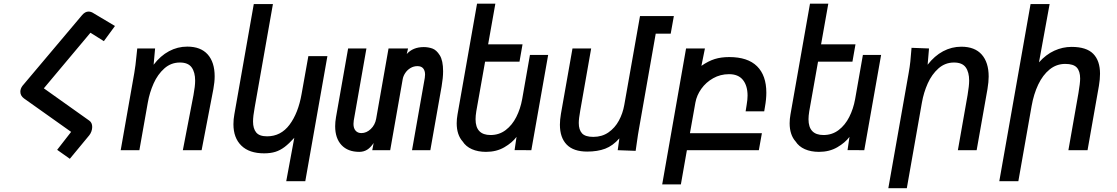

<svg xmlns="http://www.w3.org/2000/svg" viewBox="-20 -812 6040 1038"><path d="M364.5 -99 109.5 -280Q90 -294.5 90 -316Q90 -332.5 101.5 -348L423.5 -730Q440 -749.5 458.5 -749.5Q472.5 -749.5 486.5 -740L601.5 -671.5L541.5 -589.5L469 -635Q374 -522 279 -408.5L217 -334.5L462.5 -160Q478.5 -149 478.5 -125.5Q478.5 -113.5 474 -101.2Q469.5 -89 462.5 -80.5L357.5 46.5L289 -2Z M717.5 -507.5 722 -550H818.5L810.5 -462Q847.5 -510.5 893.8 -535.2Q940 -560 992.5 -560Q1065 -560 1102.8 -517.8Q1140.5 -475.5 1140.5 -399.5Q1140.5 -368.5 1133.5 -330.5L1070 0H968.5L1026 -298Q1035 -346.5 1035 -376Q1035 -421.5 1016 -447.8Q997 -474 952.5 -474Q904.5 -474 868.5 -442Q832.5 -410 810.5 -360.8Q788.5 -311.5 779 -257L733.5 0H632.5L706 -417.5Q713 -458 717.5 -507.5Z M1408 17Q1327.5 17 1284.8 -24.8Q1242 -66.5 1242 -140.5Q1242 -167 1247 -194L1352 -790H1455.5L1357 -232Q1348 -183.5 1348 -155Q1348 -117 1365 -96Q1382 -75 1424 -75Q1498.5 -75 1545.5 -138Q1592.5 -201 1610.5 -304L1647 -508.5H1750L1630.5 167.5H1527.5L1571 -67Q1542.5 -35.5 1518.8 -17.5Q1495 0.5 1468.8 8.8Q1442.5 17 1408 17Z M1792 -129.5Q1792 -152.5 1796.5 -178.5L1862 -550H1961L1892.5 -160.5Q1891 -151 1891 -142Q1891 -118.5 1902.5 -105.5Q1914 -92.5 1933.5 -92.5Q1961.5 -92.5 1984.5 -114.5Q2007.5 -136.5 2013.5 -169.5L2080.5 -550H2186L2179 -520Q2212.5 -557.5 2271 -557.5Q2295 -557.5 2317.2 -549.8Q2339.5 -542 2357.5 -513.2Q2375.5 -484.5 2375.5 -427Q2375.5 -391.5 2367.5 -345L2306.5 0H2207.5L2276.5 -391Q2278 -401 2278 -409Q2278 -429.5 2268 -442Q2258 -454.5 2236.5 -454.5Q2216.5 -454.5 2199.2 -444.2Q2182 -434 2171 -417.5Q2160 -401 2157 -383.5L2089.5 0H1992.5L2000 -39Q1983.5 -14 1964.8 -2.5Q1946 9 1922.5 9Q1860.5 9 1826.2 -27.8Q1792 -64.5 1792 -129.5Z M2481 -47.5Q2465.5 -64.5 2457.2 -89.5Q2449 -114.5 2449 -145.5Q2449 -168 2453.5 -193.5L2559 -792H2658L2619 -572.5H2805L2788.5 -478.5H2602.5L2555 -210.5Q2551 -185.5 2551 -167.5Q2551 -82 2632 -82Q2678.5 -82 2713.8 -108.8Q2749 -135.5 2771.2 -179.5Q2793.5 -223.5 2803 -276L2845 -515H2943.5L2852.5 0L2762 -0.5L2772.5 -72Q2749 -40.5 2706.5 -15.8Q2664 9 2607.5 9Q2564 9 2531.2 -5.5Q2498.5 -20 2481 -47.5Z M3007 -138Q3007 -163.5 3012.5 -196.5L3075 -550H3176L3117 -214.5Q3109 -170 3109 -147Q3109 -110.5 3126.5 -91.2Q3144 -72 3187.5 -72Q3234.5 -72 3269.5 -96.2Q3304.5 -120.5 3325.8 -159.8Q3347 -199 3355 -244.5L3440 -725H3623L3606 -630H3525L3434.5 -115.5Q3429.5 -89 3423 -42L3416.5 3.5L3319.5 0L3328.5 -64Q3293.5 -24 3252 -8.2Q3210.5 7.5 3154.5 7.5Q3080.5 7.5 3043.8 -30.2Q3007 -68 3007 -138Z M3689 -550H3791L3772 -456Q3809.5 -482 3844 -492.8Q3878.5 -503.5 3922.5 -503.5Q4022.5 -503.5 4072.8 -453.8Q4123 -404 4123 -311Q4123 -275.5 4115.5 -234L4111.5 -210H4011L4016.5 -244.5Q4021.5 -273.5 4021.5 -295Q4021.5 -348.5 3996.5 -379.8Q3971.5 -411 3921.5 -411Q3874.5 -411 3835.5 -389Q3796.5 -367 3771.5 -331.8Q3746.5 -296.5 3739.5 -257.5L3710 -92H4099L4082.5 0H3693.5L3661 185H3560Z M4281 -47.5Q4265.5 -64.5 4257.2 -89.5Q4249 -114.5 4249 -145.5Q4249 -168 4253.5 -193.5L4359 -792H4458L4419 -572.5H4605L4588.5 -478.5H4402.5L4355 -210.5Q4351 -185.5 4351 -167.5Q4351 -82 4432 -82Q4478.5 -82 4513.8 -108.8Q4549 -135.5 4571.2 -179.5Q4593.5 -223.5 4603 -276L4645 -515H4743.5L4652.5 0L4562 -0.5L4572.5 -72Q4549 -40.5 4506.5 -15.8Q4464 9 4407.5 9Q4364 9 4331.2 -5.5Q4298.5 -20 4281 -47.5Z M4908 -553.5 5002.5 -550 4995 -462Q5032 -510 5078.5 -534.8Q5125 -559.5 5177 -559.5Q5250 -559.5 5287.5 -517Q5325 -474.5 5325 -398Q5325 -369.5 5318.5 -330.5L5260 0H5158.5L5211 -298Q5219.5 -349 5219.5 -376Q5219.5 -422 5200.8 -448Q5182 -474 5137.5 -474Q5089.5 -474 5053.5 -442Q5017.5 -410 4995.5 -360.8Q4973.5 -311.5 4964 -257L4882.5 205.5H4782.5L4892.5 -417.5Q4898.5 -451 4901.5 -479.5Q4904.5 -508 4908 -553.5Z M5551.5 -790H5654.5L5597 -475Q5635 -517.5 5680 -538Q5725 -558.5 5773 -558.5Q5853.5 -558.5 5890.2 -521.2Q5927 -484 5927 -413.5Q5927 -383.5 5921 -348L5859.5 0H5756L5810.5 -309.5Q5819.5 -362.5 5819.5 -387.5Q5819.5 -427 5801.5 -446.8Q5783.5 -466.5 5739 -466.5Q5691.5 -466.5 5654.5 -436.5Q5617.5 -406.5 5593 -355Q5568.5 -303.5 5557 -238L5485.5 167.5H5382.5Z"/></svg>

Font: JuliaMono Medium
Style: Italic
Weight: 500
Italic angle: -9°
Monospace: yes
Designer: cormullion
Foundry: corm
Version: Version 0.054; ttfautohint (v1.8.4)